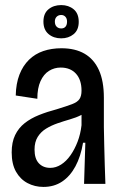

<svg xmlns="http://www.w3.org/2000/svg" viewBox="-20 -724 474 756"><path d="M151 12Q117 12 88.5 -3Q60 -18 43 -48Q26 -78 26 -124Q26 -164 39.5 -192Q53 -220 77 -239Q101 -258 133.5 -271Q166 -284 204 -294Q243 -306 264 -314Q285 -322 293 -334Q301 -346 301 -367Q301 -410 279 -434Q257 -458 219 -458Q194 -458 173 -445Q152 -432 139.5 -404.5Q127 -377 127 -335L42 -348Q43 -395 56.5 -430Q70 -465 94 -488.5Q118 -512 150.5 -523Q183 -534 222 -534Q276 -534 313 -512.5Q350 -491 369.5 -448Q389 -405 389 -339V-223Q390 -187 390.5 -149.5Q391 -112 392.5 -74Q394 -36 395 0H311Q312 -41 313.5 -81Q315 -121 316 -162H307Q298 -108 277 -69Q256 -30 224.5 -9Q193 12 151 12ZM178 -63Q200 -63 220.5 -76Q241 -89 257.5 -112.5Q274 -136 285.5 -166Q297 -196 301 -231V-286L329 -296Q319 -281 299.5 -271Q280 -261 255.5 -254Q231 -247 206.5 -238.5Q182 -230 161.5 -217.5Q141 -205 128.5 -185Q116 -165 116 -135Q116 -99 133 -81Q150 -63 178 -63ZM221 -573Q191 -573 171 -590Q151 -607 151 -639Q151 -671 171 -687.5Q191 -704 221 -704Q250 -704 270 -687.5Q290 -671 290 -638Q290 -606 270 -589.5Q250 -573 221 -573ZM221 -612Q232 -612 238 -619Q244 -626 244 -639Q244 -651 237.5 -658Q231 -665 221 -665Q210 -665 203 -658Q196 -651 196 -639Q196 -626 203 -619Q210 -612 221 -612Z"/></svg>

Font: Bricolage Grotesque 72pt SemiCondensed
Style: Regular
Weight: 400
Width: 4
Designer: Mathieu Triay
Foundry: Atelier Triay
Version: Version 1.001;gftools[0.9.33.dev8+g029e19f]